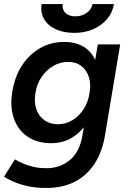

<svg xmlns="http://www.w3.org/2000/svg" viewBox="-24 -720 636 952"><path d="M205 212Q151 212 109 202Q67 192 39 179Q11 166 -4 156L50 70Q63 78 84.5 88Q106 98 136.5 106Q167 114 207 114Q273 114 322 74Q371 34 385 -50L461 -500H572L497 -51Q483 34 444 93Q405 152 345 182Q285 212 205 212ZM230 -10Q160 -10 112 -43Q64 -76 44 -135Q24 -194 38 -271Q51 -345 87 -398.5Q123 -452 176 -482Q229 -512 294 -512Q362 -512 404 -479Q446 -446 460.5 -387.5Q475 -329 462 -253Q449 -180 416.5 -125Q384 -70 337 -40Q290 -10 230 -10ZM264 -104Q302 -104 335 -124Q368 -144 390.5 -178.5Q413 -213 420 -259Q428 -304 416.5 -338.5Q405 -373 379 -393Q353 -413 314 -413Q274 -413 240 -393Q206 -373 182.5 -339Q159 -305 152 -260Q144 -215 156 -179.5Q168 -144 196 -124Q224 -104 264 -104ZM345 -557Q291 -557 251.5 -575.5Q212 -594 194 -626.5Q176 -659 182 -700H287Q283 -673 300.5 -656Q318 -639 349 -639Q383 -639 406.5 -656.5Q430 -674 435 -700H541Q534 -657 506.5 -625Q479 -593 437.5 -575Q396 -557 345 -557Z"/></svg>

Font: Figtree SemiBold
Style: Italic
Weight: 600
Italic angle: -9.5°
Foundry: Erik Kennedy
Version: Version 2.001;gftools[0.9.30]